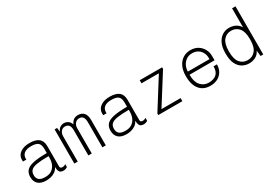

<svg xmlns="http://www.w3.org/2000/svg" viewBox="31 -1598 3537 2487"><g transform="rotate(-30 1800.0 -355.0)"><path d="M243 10Q164 10 123 -27.5Q82 -65 82 -133Q82 -192 114 -228Q146 -264 221 -280Q296 -296 423 -296V-360Q423 -423 393 -449Q363 -475 290 -475Q223 -475 187 -448Q151 -421 151 -371V-355H102Q100 -379 99.5 -386Q99 -393 99 -391Q99 -389 99.5 -384.5Q100 -380 100 -381Q100 -444 152 -482.5Q204 -521 290 -521Q384 -521 429 -484Q474 -447 474 -370V-69Q474 -50 483.5 -43Q493 -36 508 -36Q535 -36 558 -52V-9Q546 0 531 5Q516 10 500 10Q476 10 459.5 2.5Q443 -5 434.5 -25.5Q426 -46 425 -86Q406 -48 375 -27Q344 -6 309.5 2Q275 10 243 10ZM253 -36Q312 -36 349.5 -61.5Q387 -87 405 -130Q423 -173 423 -226V-250Q311 -250 248 -239.5Q185 -229 159 -203.5Q133 -178 133 -132Q133 -84 161.5 -60Q190 -36 253 -36Z M664 0V-511H701L709 -450Q721 -485 748 -503Q775 -521 807 -521Q839 -521 866.5 -503Q894 -485 908 -445Q923 -480 949 -500.5Q975 -521 1018 -521Q1072 -521 1103.5 -486.5Q1135 -452 1135 -381V0H1084V-377Q1084 -477 1010 -477Q973 -477 949 -448.5Q925 -420 925 -377V0H874V-377Q874 -477 797 -477Q761 -477 738 -448.5Q715 -420 715 -377V0Z M1443 10Q1364 10 1323 -27.5Q1282 -65 1282 -133Q1282 -192 1314 -228Q1346 -264 1421 -280Q1496 -296 1623 -296V-360Q1623 -423 1593 -449Q1563 -475 1490 -475Q1423 -475 1387 -448Q1351 -421 1351 -371V-355H1302Q1300 -379 1299.5 -386Q1299 -393 1299 -391Q1299 -389 1299.5 -384.5Q1300 -380 1300 -381Q1300 -444 1352 -482.5Q1404 -521 1490 -521Q1584 -521 1629 -484Q1674 -447 1674 -370V-69Q1674 -50 1683.5 -43Q1693 -36 1708 -36Q1735 -36 1758 -52V-9Q1746 0 1731 5Q1716 10 1700 10Q1676 10 1659.5 2.5Q1643 -5 1634.5 -25.5Q1626 -46 1625 -86Q1606 -48 1575 -27Q1544 -6 1509.5 2Q1475 10 1443 10ZM1453 -36Q1512 -36 1549.5 -61.5Q1587 -87 1605 -130Q1623 -173 1623 -226V-250Q1511 -250 1448 -239.5Q1385 -229 1359 -203.5Q1333 -178 1333 -132Q1333 -84 1361.5 -60Q1390 -36 1453 -36Z M1920 0V-24L2197 -465H1937V-511H2272V-487L1994 -46H2280V0Z M2697 10Q2624 10 2576 -23.5Q2528 -57 2504.5 -115.5Q2481 -174 2481 -248V-263Q2481 -339 2507.5 -397Q2534 -455 2583 -488Q2632 -521 2699 -521Q2763 -521 2809 -492.5Q2855 -464 2880.5 -417Q2906 -370 2906 -314V-250H2532V-242Q2532 -142 2579 -89Q2626 -36 2697 -36Q2773 -36 2814.5 -73Q2856 -110 2856 -189H2906Q2906 -128 2879.5 -83.5Q2853 -39 2806 -14.5Q2759 10 2697 10ZM2533 -296H2856V-314Q2856 -359 2836.5 -395.5Q2817 -432 2782 -453.5Q2747 -475 2699 -475Q2644 -475 2607 -447.5Q2570 -420 2551.5 -379.5Q2533 -339 2533 -298Z M3277 10Q3222 10 3175.5 -16.5Q3129 -43 3101 -100Q3073 -157 3073 -250V-261Q3073 -344 3099.5 -402Q3126 -460 3172 -490.5Q3218 -521 3276 -521Q3331 -521 3373.5 -498.5Q3416 -476 3439 -434V-720H3490V0H3450L3441 -86Q3419 -37 3375 -13.5Q3331 10 3277 10ZM3281 -36Q3351 -36 3395.5 -88Q3440 -140 3440 -250V-262Q3440 -372 3395.5 -423.5Q3351 -475 3281 -475Q3211 -475 3167.5 -423Q3124 -371 3124 -262V-251Q3124 -140 3167.5 -88Q3211 -36 3281 -36Z"/></g></svg>

Font: Chivo Mono Thin
Style: Regular
Weight: 250
Designer: Hector Gatti
Foundry: Omnibus-Type
Version: Version 1.008